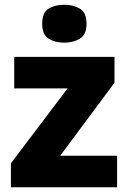

<svg xmlns="http://www.w3.org/2000/svg" viewBox="-20 -790 541 810"><path d="M474 0H26V-101L265 -417H40V-550H463V-441L234 -133H474ZM251 -770Q289 -770 317 -753.5Q345 -737 345 -689Q345 -644 317 -627Q289 -610 251 -610Q212 -610 185 -627Q158 -644 158 -689Q158 -737 185 -753.5Q212 -770 251 -770Z"/></svg>

Font: Noto Sans Oriya ExtraBold
Style: Regular
Weight: 800
Version: Version 2.003